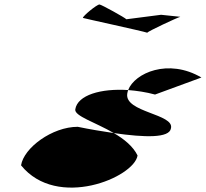

<svg xmlns="http://www.w3.org/2000/svg" viewBox="-20 -982 919 857"><path d="M74 -244C235 -45 579 -190 594 -288C574 -329 533 -362 488 -388C434 -396 380 -405 327 -416C213 -416 86 -322 74 -244ZM350 -902C350 -901 622 -842 637 -836C640 -842 772 -904 785 -907L699 -916L544 -896C540 -902 432 -962 424 -962C412 -962 349 -910 350 -902ZM316 -494C311 -464 406 -436 488 -388C627 -368 736 -365 743 -409C760 -474 535 -480 548 -564C549 -569 550 -575 552 -580C431 -588 326 -558 316 -494ZM552 -580C590 -577 632 -571 672 -560L879 -636C731 -723 581 -656 552 -580ZM637 -836C638 -836 637 -836 637 -836ZM785 -907H786Z"/></svg>

Font: Ampere
Style: SuExtIta
Weight: 400
Version: Version 1